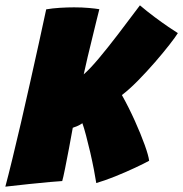

<svg xmlns="http://www.w3.org/2000/svg" viewBox="-49 -683 686 719"><path d="M-29 16Q-18 -25 -2.8 -87.5Q12.5 -150 29.8 -224.5Q47 -299 64.2 -376Q81.5 -453 97 -523.5Q112.5 -594 124 -648Q147 -652 175.8 -653.8Q204.5 -655.5 228.5 -655.5Q258.5 -655.5 283.8 -653.2Q309 -651 323 -648.5Q319.5 -635 312.5 -606.5Q305.5 -578 296.8 -542Q288 -506 279.2 -469.5Q270.5 -433 264.5 -404.5Q288.5 -425.5 321.2 -464.5Q354 -503.5 393.2 -554.8Q432.5 -606 475 -663Q501.5 -640.5 530 -619.2Q558.5 -598 582 -582Q605.5 -566 617 -559Q608.5 -545 585.5 -515.5Q562.5 -486 531.5 -450.2Q500.5 -414.5 467.8 -381.2Q435 -348 407.5 -327Q433.5 -280.5 456 -230.5Q478.5 -180.5 493 -140Q507.5 -99.5 509.5 -81Q491.5 -71 456.2 -54.5Q421 -38 381.8 -22.2Q342.5 -6.5 311.5 2.5Q308.5 -17.5 302.5 -48.5Q296.5 -79.5 288.8 -113Q281 -146.5 273.2 -175.8Q265.5 -205 259.5 -221.5Q250 -215 241 -211.2Q232 -207.5 223.5 -204.5Q217.5 -170.5 209.5 -128.2Q201.5 -86 194.5 -51.2Q187.5 -16.5 184 -5Q173 -4.5 139 -1.5Q105 1.5 60 6.2Q15 11 -29 16Z"/></svg>

Font: Grandstander Black
Style: Italic
Weight: 900
Italic angle: -15°
Designer: Tyler Finck
Foundry: Etcetera Type Co
Version: Version 1.200; ttfautohint (v1.8.3)